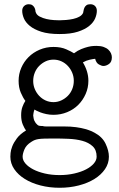

<svg xmlns="http://www.w3.org/2000/svg" viewBox="-20 -659 565 908"><path d="M85 -608Q85 -622 94 -630.5Q103 -639 116 -639Q127 -639 133.5 -634Q140 -629 143 -623Q146 -617 147 -611.5Q148 -606 148 -604Q152 -589 167 -581Q182 -573 200 -569Q218 -565 235 -564Q252 -563 261 -563Q275 -563 292.5 -564.5Q310 -566 326 -569.5Q342 -573 355 -580Q368 -587 373 -598Q374 -601 375 -608Q376 -615 379 -622Q382 -629 388.5 -634Q395 -639 407 -639Q421 -639 429.5 -630.5Q438 -622 438 -608Q438 -591 430 -572Q422 -553 402 -536.5Q382 -520 348 -509Q314 -498 262 -498Q209 -498 175 -509Q141 -520 121 -536.5Q101 -553 93 -572Q85 -591 85 -608ZM29 82Q29 78 30 64.5Q31 51 38 33Q45 15 60 -5Q75 -25 103 -42Q96 -51 88 -69.5Q80 -88 80 -114Q80 -137 86 -153.5Q92 -170 100 -182Q89 -196 78.5 -220.5Q68 -245 68 -277Q68 -309 80.5 -338Q93 -367 115 -389Q137 -411 167.5 -424Q198 -437 233 -437Q268 -437 293 -426Q318 -415 330 -407Q347 -420 364.5 -427Q382 -434 396.5 -437.5Q411 -441 421.5 -441.5Q432 -442 436 -442Q456 -442 470 -437Q484 -432 492.5 -424Q501 -416 505 -406.5Q509 -397 509 -388Q509 -366 495.5 -356.5Q482 -347 469 -347Q461 -347 448 -354Q435 -361 430 -381Q420 -380 404 -376.5Q388 -373 372 -364Q398 -321 398 -277Q398 -244 385 -214.5Q372 -185 350 -163Q328 -141 297.5 -128.5Q267 -116 233 -116Q215 -116 199 -119.5Q183 -123 171 -127.5Q159 -132 151.5 -136Q144 -140 143 -141Q140 -133 138.5 -124.5Q137 -116 137 -113Q137 -111 139 -99.5Q141 -88 149 -77Q158 -66 164.5 -64.5Q171 -63 182 -63Q188 -61 196.5 -61Q205 -61 211 -61H281Q315 -61 340 -57.5Q365 -54 382.5 -49Q400 -44 410.5 -39.5Q421 -35 426 -32Q464 -12 479.5 21Q495 54 495 82Q495 114 476.5 141Q458 168 426.5 187.5Q395 207 352.5 218Q310 229 262 229Q214 229 171.5 218Q129 207 97.5 187.5Q66 168 47.5 141Q29 114 29 82ZM87 82Q87 99 100.5 114.5Q114 130 137 142Q160 154 192 161.5Q224 169 262 169Q299 169 331.5 161.5Q364 154 387 142Q410 130 423.5 114.5Q437 99 437 82Q437 50 418 32.5Q399 15 369.5 7Q340 -1 304 -2.5Q268 -4 235 -4Q208 -4 191 -3.5Q174 -3 163.5 -1.5Q153 0 145 3Q137 6 128 12Q104 27 95.5 47.5Q87 68 87 82ZM137 -276Q137 -256 144.5 -238Q152 -220 165 -206Q178 -192 195.5 -184Q213 -176 233 -176Q252 -176 269.5 -184Q287 -192 300.5 -205.5Q314 -219 321.5 -237.5Q329 -256 329 -277Q329 -297 321.5 -315Q314 -333 301 -347Q288 -361 270.5 -369Q253 -377 233 -377Q213 -377 196 -369Q179 -361 165.5 -347.5Q152 -334 144.5 -315.5Q137 -297 137 -276Z"/></svg>

Font: CMU Typewriter Custom
Style: Regular
Weight: 500
Monospace: yes
Version: Version 0.7.0